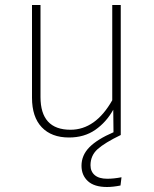

<svg xmlns="http://www.w3.org/2000/svg" viewBox="-20 -540 617 768"><path d="M466 169 462 202Q432 208 408 208Q357 208 331.5 184.5Q306 161 306 123Q306 81 337.5 49Q369 17 434 -11L433 -101Q405 -51 361 -20.5Q317 10 256 10Q186 10 147 -31Q108 -72 108 -149V-520H142V-152Q142 -21 262 -21Q362 -21 429 -139V-520H463V0Q399 31 370.5 56.5Q342 82 342 121Q342 146 359 160.5Q376 175 409 175Q435 175 466 169Z"/></svg>

Font: FiraGO UltraLight
Style: Regular
Weight: 200
Designer: bBox Type
Foundry: bBox Type GmbH
Version: Version 1.001